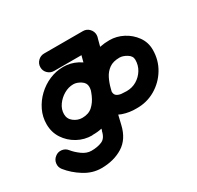

<svg xmlns="http://www.w3.org/2000/svg" viewBox="-192 -753 988 964"><g transform="rotate(-30 302.0 -270.5)"><path d="M173 -491Q152 -491 137 -505.5Q122 -520 122 -541Q122 -562 137 -577Q152 -592 173 -592Q229 -592 285 -592Q341 -592 398 -592Q398 -592 398 -592Q398 -592 398 -592Q419 -592 433.5 -577Q448 -562 448 -541Q448 -520 433.5 -505.5Q419 -491 398 -491Q341 -491 285 -491Q229 -491 173 -491Q173 -491 173 -491Q173 -491 173 -491ZM349 -554Q354 -574 372.5 -584.5Q391 -595 411 -590Q431 -584 441.5 -566Q452 -548 446 -528Q437 -493 427.5 -458Q418 -423 408 -389Q408 -389 408 -389Q408 -388 408 -388Q395 -341 380 -293Q365 -245 341 -204.5Q317 -164 278 -139.5Q239 -115 178 -116Q178 -116 178 -116Q178 -116 178 -116Q178 -116 178 -115.5Q178 -115 178 -115Q132 -115 93 -136.5Q54 -158 30 -194.5Q6 -231 6 -278Q6 -320 24 -357.5Q42 -395 72.5 -424Q103 -453 141.5 -469.5Q180 -486 222 -486Q264 -486 301.5 -466.5Q339 -447 363 -412.5Q387 -378 387 -334Q387 -314 379 -294.5Q371 -275 371 -256Q371 -239 382 -231.5Q393 -224 408.5 -222.5Q424 -221 437 -221Q437 -221 438 -221Q438 -221 438 -221Q470 -221 496 -236.5Q522 -252 538 -278Q554 -304 554 -336Q554 -358 531.5 -371.5Q509 -385 490 -385Q453 -385 430.5 -369Q408 -353 395 -327Q382 -301 374.5 -270.5Q367 -240 360 -212Q352 -181 344 -149.5Q336 -118 329 -87Q329 -87 329 -87Q329 -87 329 -87Q312 -14 259.5 18.5Q207 51 135 51Q84 51 37.5 22Q-9 -7 -40 -46Q-53 -62 -50.5 -83Q-48 -104 -31 -117Q-15 -130 6 -127.5Q27 -125 40 -108Q56 -88 82 -69Q108 -50 135 -50Q171 -50 196.5 -61Q222 -72 230 -111Q230 -111 231 -111Q231 -111 231 -111Q238 -142 246 -173.5Q254 -205 262 -236Q273 -283 288.5 -328Q304 -373 328.5 -408.5Q353 -444 392 -465Q431 -486 490 -486Q531 -486 568.5 -466.5Q606 -447 630.5 -413Q655 -379 655 -336Q655 -276 625.5 -227Q596 -178 546.5 -149Q497 -120 437 -121Q437 -121 438 -121Q439 -121 439 -121Q396 -120 357.5 -133.5Q319 -147 294.5 -177Q270 -207 270 -256Q270 -276 278 -296.5Q286 -317 286 -334Q286 -357 264 -371Q242 -385 222 -385Q194 -385 168 -370Q142 -355 124.5 -330.5Q107 -306 107 -278Q107 -250 129.5 -233Q152 -216 178 -216Q178 -216 178 -216Q178 -216 178 -216Q178 -216 178 -216Q178 -216 178 -216Q215 -216 237.5 -236.5Q260 -257 273.5 -288Q287 -319 295 -353.5Q303 -388 311 -416Q311 -416 311 -415Q311 -415 311 -415Q320 -450 329.5 -485Q339 -520 349 -554Q349 -554 349 -554Q349 -554 349 -554Z"/></g></svg>

Font: FRB American Cursive Ultra
Style: Bold Italic
Weight: 1000
Italic angle: -25°
Version: Version 2.0;Modular Font Editor K font №1